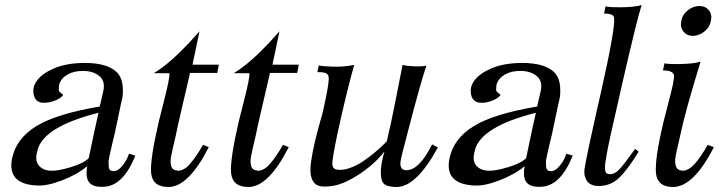

<svg xmlns="http://www.w3.org/2000/svg" viewBox="-20 -730 2884 766"><path d="M520 -109Q472 10 397 15Q352 18 336 -2Q320 -22 328 -67Q287 -33 226.5 -10Q166 13 126 10Q8 4 28 -97Q44 -177 124.5 -226.5Q205 -276 378 -305L392 -366Q401 -406 376.5 -426.5Q352 -447 311 -447Q274 -447 249 -432.5Q224 -418 216 -393Q214 -375 214.5 -370Q215 -365 223 -359Q231 -353 232 -351Q223 -338 199 -328.5Q175 -319 151 -320Q121 -322 114.5 -352.5Q108 -383 128 -409Q147 -436 195 -457Q243 -478 316 -479Q417 -479 452 -435Q467 -416 469.5 -385.5Q472 -355 467 -334L462 -313L437 -194Q434 -182 429.5 -163.5Q425 -145 422.5 -133Q420 -121 416.5 -106Q413 -91 413 -82Q413 -73 414 -64Q415 -55 420 -51Q425 -47 433 -47Q449 -47 464.5 -64.5Q480 -82 488 -100L495 -117ZM373 -280Q157 -226 130 -133V-131Q118 -92 133.5 -71.5Q149 -51 181 -49Q208 -47 260.5 -62.5Q313 -78 334 -99Q358 -215 373 -280Z M853 -472 847 -439H738L728 -395Q718 -351 703 -287.5Q688 -224 681 -188Q678 -176 674 -158Q670 -140 667.5 -129.5Q665 -119 662.5 -105Q660 -91 660.5 -83Q661 -75 663.5 -66.5Q666 -58 672.5 -54Q679 -50 689 -49Q713 -48 737 -75Q761 -102 790 -152L813 -143Q732 16 652 16Q589 16 583 -39Q578 -93 614 -247Q618 -264 632 -318.5Q646 -373 651.5 -401Q657 -429 656 -438H594Q643 -468 699 -523Q731 -554 776 -605Q757 -516 748 -472Z M1172 -472 1166 -439H1057L1047 -395Q1037 -351 1022 -287.5Q1007 -224 1000 -188Q997 -176 993 -158Q989 -140 986.5 -129.5Q984 -119 981.5 -105Q979 -91 979.5 -83Q980 -75 982.5 -66.5Q985 -58 991.5 -54Q998 -50 1008 -49Q1032 -48 1056 -75Q1080 -102 1109 -152L1132 -143Q1051 16 971 16Q908 16 902 -39Q897 -93 933 -247Q937 -264 951 -318.5Q965 -373 970.5 -401Q976 -429 975 -438H913Q962 -468 1018 -523Q1050 -554 1095 -605Q1076 -516 1067 -472Z M1727 -142Q1641 16 1562 16Q1561 16 1556 16Q1551 16 1549 15.5Q1547 15 1542.5 14.5Q1538 14 1535.5 13.5Q1533 13 1528.5 12Q1524 11 1521.5 9.5Q1519 8 1515.5 6Q1512 4 1510 1.5Q1508 -1 1506 -4.5Q1504 -8 1503 -12Q1492 -51 1514 -126Q1474 -74 1409.5 -32.5Q1345 9 1297 13Q1271 16 1254.5 12Q1238 8 1229.5 -6Q1221 -20 1219 -38.5Q1217 -57 1222 -91Q1227 -125 1235.5 -161.5Q1244 -198 1260 -255Q1268 -279 1281 -344Q1294 -409 1291 -424Q1289 -444 1246 -442L1252 -469Q1269 -465 1311 -464Q1353 -463 1393 -471Q1361 -356 1327 -200Q1304 -91 1306 -73Q1308 -57 1321 -54Q1344 -49 1373.5 -59Q1403 -69 1428.5 -86.5Q1454 -104 1475.5 -122Q1497 -140 1510 -153L1523 -166Q1539 -231 1559 -333.5Q1579 -436 1586 -471Q1598 -467 1630 -465.5Q1662 -464 1681 -468Q1657 -396 1611 -219Q1579 -99 1578 -86Q1574 -53 1598 -51Q1600 -51 1603 -51Q1653 -52 1704 -154Z M2265 -109Q2217 10 2142 15Q2097 18 2081 -2Q2065 -22 2073 -67Q2032 -33 1971.5 -10Q1911 13 1871 10Q1753 4 1773 -97Q1789 -177 1869.5 -226.5Q1950 -276 2123 -305L2137 -366Q2146 -406 2121.5 -426.5Q2097 -447 2056 -447Q2019 -447 1994 -432.5Q1969 -418 1961 -393Q1959 -375 1959.5 -370Q1960 -365 1968 -359Q1976 -353 1977 -351Q1968 -338 1944 -328.5Q1920 -319 1896 -320Q1866 -322 1859.5 -352.5Q1853 -383 1873 -409Q1892 -436 1940 -457Q1988 -478 2061 -479Q2162 -479 2197 -435Q2212 -416 2214.5 -385.5Q2217 -355 2212 -334L2207 -313L2182 -194Q2179 -182 2174.5 -163.5Q2170 -145 2167.5 -133Q2165 -121 2161.5 -106Q2158 -91 2158 -82Q2158 -73 2159 -64Q2160 -55 2165 -51Q2170 -47 2178 -47Q2194 -47 2209.5 -64.5Q2225 -82 2233 -100L2240 -117ZM2118 -280Q1902 -226 1875 -133V-131Q1863 -92 1878.5 -71.5Q1894 -51 1926 -49Q1953 -47 2005.5 -62.5Q2058 -78 2079 -99Q2103 -215 2118 -280Z M2540 -710Q2524 -664 2464 -403Q2404 -142 2400 -111Q2396 -89 2394.5 -77Q2393 -65 2394 -54Q2395 -43 2399.5 -39Q2404 -35 2414 -35Q2433 -35 2452 -55.5Q2471 -76 2514 -136L2528 -125Q2484 -53 2450 -20.5Q2416 12 2369 12Q2335 12 2321.5 -8.5Q2308 -29 2312 -56Q2318 -100 2376.5 -357.5Q2435 -615 2430 -658Q2429 -676 2390 -676L2396 -705Q2403 -701 2456.5 -701Q2510 -701 2540 -710Z M2816 -646Q2812 -622 2790.5 -604.5Q2769 -587 2744 -587Q2720 -587 2706.5 -604.5Q2693 -622 2698 -646Q2702 -671 2723.5 -688.5Q2745 -706 2770 -706Q2795 -706 2808.5 -688.5Q2822 -671 2816 -646ZM2828 -143Q2747 16 2665 16Q2603 16 2597 -39Q2592 -98 2628 -247Q2633 -269 2646 -317.5Q2659 -366 2664.5 -393Q2670 -420 2669 -429Q2666 -449 2625 -449L2631 -478Q2635 -474 2690 -474.5Q2745 -475 2775 -484Q2715 -290 2694 -191Q2692 -179 2687.5 -161Q2683 -143 2680.5 -132Q2678 -121 2675.5 -106.5Q2673 -92 2673.5 -84Q2674 -76 2676.5 -67.5Q2679 -59 2685.5 -54.5Q2692 -50 2702 -49Q2726 -48 2751 -75.5Q2776 -103 2803 -152Z"/></svg>

Font: GFS Artemisia
Style: Italic
Weight: 400
Italic angle: -12°
Designer: Takis Katsoulidis and George D. Matthiopoulos
Foundry: George Matthiopoulos and Takis Katsoulidis
Version: Version 1.0